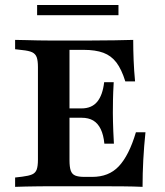

<svg xmlns="http://www.w3.org/2000/svg" viewBox="-20 -726 642 746"><path d="M178.2 -2.4Q154.8 -2.4 128.6 -2Q102.4 -1.6 79 -1.2Q55.6 -0.8 38.7 0V-36.3L66.1 -39.5Q91.9 -42.7 104.8 -48.4Q117.7 -54 122.6 -67.3Q127.4 -80.6 127.4 -105.6V-465.3Q127.4 -490.3 122.6 -503.6Q117.7 -516.9 104.8 -523Q91.9 -529 66.1 -531.5L38.7 -534.7V-571Q55.6 -571 79 -570.2Q102.4 -569.4 128.6 -569Q154.8 -568.5 178.2 -568.5H189.5H321.8Q382.3 -568.5 425 -569.4Q467.7 -570.2 497.6 -571Q497.6 -532.3 499.2 -491.9Q500.8 -451.6 504.8 -409.7H466.9Q452.4 -456.5 432.3 -483.1Q412.1 -509.7 381.5 -521Q350.8 -532.3 304.8 -532.3H250V-104Q250 -77.4 254.8 -63.3Q259.7 -49.2 272.2 -44Q284.7 -38.7 308.1 -38.7H337.9Q370.2 -38.7 396 -48.8Q421.8 -58.9 441.5 -79.8Q461.3 -100.8 477.8 -133.5Q494.4 -166.1 508.1 -212.1H545.2Q539.5 -157.3 536.7 -104.4Q533.9 -51.6 533.9 0Q500.8 -1.6 454.4 -2Q408.1 -2.4 340.3 -2.4H189.5ZM217.7 -268.5V-304.8H377.4V-268.5ZM385.5 -167.7Q382.3 -201.6 371.4 -224.2Q360.5 -246.8 342.3 -257.7Q324.2 -268.5 296.8 -268.5V-304.8Q336.3 -304.8 357.7 -330.6Q379 -356.5 384.7 -406.5H421.8Q419.4 -363.7 419 -338.3Q418.5 -312.9 418.5 -287.1Q418.5 -270.2 419 -253.2Q419.4 -236.3 420.2 -215.7Q421 -195.2 422.6 -167.7ZM124.2 -666.9V-706.5H440.3V-666.9Z"/></svg>

Font: Playfair 9pt
Style: Bold
Weight: 700
Designer: Claus Eggers Sørensen
Foundry: Claus Eggers Sørensen
Version: Version 2.203